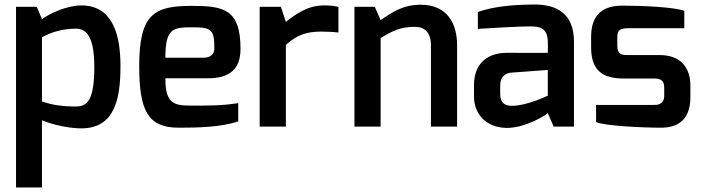

<svg xmlns="http://www.w3.org/2000/svg" viewBox="-20 -561 3113 851"><path d="M166 -111V-396C205 -417 255 -434 317 -434C369 -434 398 -387 398 -264C398 -119 368 -89 317 -89C258 -89 214 -95 166 -111ZM51 270H166V-28C220 -5 295 8 340 8C488 8 514 -121 514 -268C514 -414 476 -537 340 -537C275 -537 196 -499 166 -476L143 -531H51Z M713 -305C713 -437 747 -440 835 -440C917 -440 930 -429 930 -348C930 -320 914 -305 879 -305ZM597 -268C597 -68 637 5 772 5C855 5 959 3 1036 -23V-104C961 -92 906 -93 821 -93C745 -93 713 -108 713 -214H902C998 -214 1046 -255 1046 -344C1046 -520 973 -535 829 -535C663 -535 597 -499 597 -268Z M1131 0H1247V-362C1297 -407 1339 -421 1405 -421C1434 -421 1467 -419 1480 -417V-530C1467 -535 1441 -537 1416 -537C1344 -537 1292 -499 1247 -464L1225 -531H1131Z M1551 0H1667V-392C1721 -425 1755 -442 1820 -442C1861 -442 1890 -418 1890 -361V0H2006V-360C2006 -456 1963 -540 1845 -540C1764 -540 1718 -506 1667 -472L1641 -531H1551Z M2197 -146V-181C2197 -207 2206 -235 2246 -239L2408 -251V-137C2408 -137 2316 -92 2250 -92C2221 -92 2197 -101 2197 -146ZM2081 -132C2081 -57 2133 4 2225 6C2309 7 2404 -53 2408 -60L2434 0H2524V-376C2524 -500 2449 -542 2346 -541C2247 -540 2168 -532 2098 -508V-433C2161 -437 2277 -444 2333 -444C2380 -444 2408 -431 2408 -373C2409 -372 2408 -327 2408 -327C2408 -326 2228 -327 2228 -327C2125 -327 2081 -264 2081 -186Z M2600 -351C2600 -248 2651 -213 2745 -213H2881C2915 -213 2924 -198 2924 -171V-137C2924 -94 2887 -96 2881 -96H2622V-20C2659 -3 2828 5 2910 5C2974 5 3040 -21 3040 -130V-182C3040 -259 2999 -317 2903 -317H2765C2737 -317 2716 -318 2716 -359V-391C2716 -420 2719 -436 2765 -436H3013V-513C2968 -530 2822 -536 2738 -536C2635 -536 2600 -479 2600 -397Z"/></svg>

Font: Exo
Style: Demi Bold
Weight: 600
Designer: Natanael Gama
Version: Version 1.00